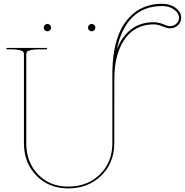

<svg xmlns="http://www.w3.org/2000/svg" viewBox="-20 -1020 1003 1042"><path d="M223.1 -856Q217.3 -861.8 217.3 -870.1Q217.3 -878.4 223.1 -884.3Q229 -890.1 237.3 -890.1Q245.6 -890.1 251.5 -884.3Q257.3 -878.4 257.3 -870.1Q257.3 -861.8 251.5 -856Q245.6 -850.1 237.3 -850.1Q229 -850.1 223.1 -856ZM463.4 -856Q457.5 -861.8 457.5 -870.1Q457.5 -878.4 463.4 -884.3Q469.2 -890.1 477.5 -890.1Q485.8 -890.1 491.7 -884.3Q497.6 -878.4 497.6 -870.1Q497.6 -861.8 491.7 -856Q485.8 -850.1 477.5 -850.1Q469.2 -850.1 463.4 -856ZM613.8 -750Q639.2 -819.3 689.9 -859.4Q740.7 -899.4 814 -899.4Q839.4 -899.4 865.7 -888.7Q892.1 -877.9 901.4 -877.9Q922.4 -877.9 937 -891.4Q951.7 -904.8 951.7 -922.9Q951.7 -947.8 925.3 -967.5Q898.9 -987.3 860.4 -987.3Q760.3 -987.3 698.2 -925.8Q636.2 -864.3 613.8 -750ZM589.8 -620.1Q589.8 -735.4 619.4 -819.6Q648.9 -903.8 710.4 -951.7Q772 -999.5 860.4 -999.5Q903.3 -999.5 933.3 -977.1Q963.4 -954.6 963.4 -922.9Q963.4 -898.9 945.3 -882.6Q927.2 -866.2 901.4 -866.2Q887.2 -866.2 861.3 -877Q835.4 -887.7 814 -887.7Q771 -887.7 735.8 -872.8Q700.7 -857.9 675.8 -831.1Q650.9 -804.2 633.8 -766.8Q616.7 -729.5 608.6 -685.5Q600.6 -641.6 600.6 -591.3L600.1 -242.7Q600.1 -135.7 529.1 -66.7Q458 2.4 350.1 2.4Q245.1 2.4 177.5 -67.1Q109.9 -136.7 109.9 -242.7V-725.1Q109.9 -733.9 106 -739Q102.1 -744.1 84.7 -748.3Q67.4 -752.4 35.2 -752.4H15.1V-759.8H234.9V-752.4H197.3Q165 -752.4 147.7 -748.3Q130.4 -744.1 126.5 -739Q122.6 -733.9 122.6 -725.1V-242.7Q122.6 -140.1 186.3 -73.7Q250 -7.3 350.1 -7.3Q454.6 -7.3 522.2 -73.5Q589.8 -139.6 589.8 -242.7Z"/></svg>

Font: ZnikomitNo24
Style: Thin
Weight: 300
Designer: gluk
Foundry: gluk
Version: Version 0.55